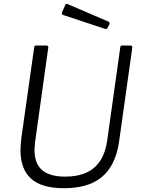

<svg xmlns="http://www.w3.org/2000/svg" viewBox="-20 -982 746 1012"><path d="M608 -238Q596 -153 559.5 -97.5Q523 -42 462.5 -16Q402 10 317 10Q200 10 144 -40Q88 -90 88 -191Q88 -206 89.5 -223Q91 -240 93 -258L160 -731Q161 -738 163 -740Q165 -742 170 -742H224Q230 -742 233 -738.5Q236 -735 234 -728L165 -234Q164 -222 163 -211.5Q162 -201 162 -191Q162 -119 202.5 -85Q243 -51 324 -51Q388 -51 434 -71.5Q480 -92 508 -134.5Q536 -177 545 -241L614 -733Q615 -739 617 -740.5Q619 -742 623 -742H668Q674 -742 676 -738.5Q678 -735 677 -729L608 -238ZM325 -958Q327 -961 329.5 -961.5Q332 -962 335 -961L552 -868Q555 -866 557 -862.5Q559 -859 557 -855L546 -834Q545 -830 542 -829.5Q539 -829 533 -830L316 -902Q308 -904 306.5 -908Q305 -912 307 -917Z"/></svg>

Font: Libre Franklin Thin Light
Style: Italic
Weight: 300
Italic angle: -8°
Version: Version 3.000